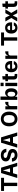

<svg xmlns="http://www.w3.org/2000/svg" viewBox="3640 -4385 755 8075"><g transform="rotate(-90 4017.5 -347.5)"><path d="M230 0V-555.2H23.9V-680.2H576.2V-555.2H370.1V0Z M1002.4 -680.2 1210.4 0H1064.5L1011.7 -178.2H769.5L717.8 0H570.3L778.3 -680.2ZM805.7 -303.2H974.6L922.4 -475.1L891.6 -596.2H885.7L855.5 -475.1Z M1465.3 -284.2Q1368.2 -308.6 1317.6 -355.2Q1267.1 -401.9 1267.1 -481Q1267.1 -581.1 1338.1 -635.5Q1409.2 -689.9 1526.4 -689.9Q1581.5 -689.9 1626.5 -677.2Q1671.4 -664.6 1701.9 -642.8Q1732.4 -621.1 1753.9 -591.1Q1775.4 -561 1785.9 -528.1Q1796.4 -495.1 1799.3 -458H1656.2Q1652.8 -507.8 1619.9 -540.5Q1586.9 -573.2 1521 -573.2Q1470.7 -573.2 1441.4 -553Q1412.1 -532.7 1412.1 -497.1Q1412.1 -467.3 1433.1 -449Q1454.1 -430.7 1499 -418.9L1591.3 -396Q1688.5 -372.6 1738.8 -325.7Q1789.1 -278.8 1789.1 -199.2Q1789.1 -99.1 1718.5 -44.7Q1647.9 9.8 1530.3 9.8Q1475.1 9.8 1429.9 -2.9Q1384.8 -15.6 1354.2 -37.4Q1323.7 -59.1 1302.2 -89.4Q1280.8 -119.6 1270.3 -152.8Q1259.8 -186 1257.3 -223.1H1400.4Q1403.8 -172.9 1436.5 -139.9Q1469.2 -106.9 1534.2 -106.9Q1584.5 -106.9 1613.8 -127.2Q1643.1 -147.5 1643.1 -183.1Q1643.1 -212.9 1622.8 -231.4Q1602.5 -250 1557.1 -261.2Z M2277.8 -680.2 2485.8 0H2339.8L2287.1 -178.2H2044.9L1993.2 0H1845.7L2053.7 -680.2ZM2081.1 -303.2H2250L2197.8 -475.1L2167 -596.2H2161.1L2130.9 -475.1Z M3051.8 9.8Q2984.4 9.8 2927.2 -14.4Q2870.1 -38.6 2829.1 -83Q2788.1 -127.4 2764.9 -193.6Q2741.7 -259.8 2741.7 -339.8Q2741.7 -500.5 2828.1 -595.2Q2914.6 -689.9 3051.8 -689.9Q3189.5 -689.9 3275.4 -595.5Q3361.3 -501 3361.3 -339.8Q3361.3 -259.8 3338.4 -193.6Q3315.4 -127.4 3274.4 -83Q3233.4 -38.6 3176.5 -14.4Q3119.6 9.8 3051.8 9.8ZM2887.7 -319.8Q2887.7 -218.8 2930.4 -163.8Q2973.1 -108.9 3051.8 -108.9Q3130.4 -108.9 3173.3 -163.8Q3216.3 -218.8 3216.3 -319.8V-359.9Q3216.3 -461.9 3173.6 -516.4Q3130.9 -570.8 3051.8 -570.8Q2972.7 -570.8 2930.2 -516.4Q2887.7 -461.9 2887.7 -359.9Z M3453.6 0V-500H3584.5L3588.4 -380.9Q3621.6 -450.2 3655.8 -477.5Q3689.9 -504.9 3744.6 -504.9H3771.5V-373H3699.2Q3642.6 -373 3617.9 -348.6Q3593.3 -324.2 3593.3 -264.2V0Z M4147.5 9.8Q4046.4 9.8 3990.2 -98.1L3986.3 0H3855.5V-705.1H3995.1V-411.1Q4050.3 -509.8 4147.5 -509.8Q4187 -509.8 4221.4 -493.9Q4255.9 -478 4283 -447Q4310.1 -416 4325.7 -365.5Q4341.3 -314.9 4341.3 -250Q4341.3 -185.5 4325.7 -135Q4310.1 -84.5 4283 -53.5Q4255.9 -22.5 4221.4 -6.3Q4187 9.8 4147.5 9.8ZM3995.1 -217.8Q3995.1 -157.2 4021.2 -121.1Q4047.4 -85 4095.2 -85Q4144 -85 4170.2 -124.5Q4196.3 -164.1 4196.3 -237.8V-263.2Q4196.3 -332.5 4169.9 -370.4Q4143.6 -408.2 4095.2 -408.2Q4047.9 -408.2 4021.5 -373.8Q3995.1 -339.4 3995.1 -283.2Z M4433.1 0V-500H4572.8V0ZM4431.2 -573.2H4575.2V-701.2H4431.2Z M4849.1 0Q4710 0 4710 -144V-391.1H4639.2V-500H4710V-612.8L4850.1 -629.9V-500H4945.8V-391.1H4850.1V-170.9Q4850.1 -130.9 4859.9 -119.9Q4869.6 -108.9 4903.8 -108.9H4945.8V0Z M5261.7 9.8Q5150.9 9.8 5083.7 -57.9Q5016.6 -125.5 5016.6 -250Q5016.6 -374 5083 -441.9Q5149.4 -509.8 5258.3 -509.8Q5366.2 -509.8 5427.7 -445.3Q5489.3 -380.9 5489.3 -265.1V-215.8H5161.6V-210.9Q5161.6 -150.9 5187.5 -117.4Q5213.4 -84 5264.6 -84Q5300.8 -84 5323 -101.1Q5345.2 -118.2 5350.6 -145H5483.4Q5470.2 -76.2 5411.1 -33.2Q5352.1 9.8 5261.7 9.8ZM5161.6 -301.8H5349.6Q5349.6 -354.5 5326.2 -385.3Q5302.7 -416 5256.3 -416Q5210.9 -416 5187.5 -386Q5164.1 -356 5161.6 -301.8Z M5578.6 0V-500H5709.5L5713.4 -380.9Q5746.6 -450.2 5780.8 -477.5Q5814.9 -504.9 5869.6 -504.9H5896.5V-373H5824.2Q5767.6 -373 5742.9 -348.6Q5718.3 -324.2 5718.3 -264.2V0Z M6344.2 0V-555.2H6138.2V-680.2H6690.4V-555.2H6484.4V0Z M6888.2 9.8Q6777.3 9.8 6710.2 -57.9Q6643.1 -125.5 6643.1 -250Q6643.1 -374 6709.5 -441.9Q6775.9 -509.8 6884.8 -509.8Q6992.7 -509.8 7054.2 -445.3Q7115.7 -380.9 7115.7 -265.1V-215.8H6788.1V-210.9Q6788.1 -150.9 6814 -117.4Q6839.8 -84 6891.1 -84Q6927.2 -84 6949.5 -101.1Q6971.7 -118.2 6977.1 -145H7109.9Q7096.7 -76.2 7037.6 -33.2Q6978.5 9.8 6888.2 9.8ZM6788.1 -301.8H6976.1Q6976.1 -354.5 6952.6 -385.3Q6929.2 -416 6882.8 -416Q6837.4 -416 6814 -386Q6790.5 -356 6788.1 -301.8Z M7151.9 0 7298.8 -250 7151.9 -500H7311L7350.1 -429.2L7403.8 -317.9H7410.2L7463.9 -430.2L7502 -500H7660.2L7511.7 -250L7660.2 0H7500L7461.9 -69.8L7407.7 -182.1H7401.9L7348.1 -70.8L7309.1 0Z M7903.8 0Q7764.6 0 7764.6 -144V-391.1H7693.8V-500H7764.6V-612.8L7904.8 -629.9V-500H8000.5V-391.1H7904.8V-170.9Q7904.8 -130.9 7914.6 -119.9Q7924.3 -108.9 7958.5 -108.9H8000.5V0Z"/></g></svg>

Font: TASA Orbiter Text
Style: Bold
Weight: 700
Designer: Weizhong Zhang
Version: Version 1.000;Glyphs 3.1.2 (3151)